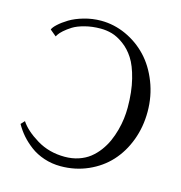

<svg xmlns="http://www.w3.org/2000/svg" viewBox="-101 -749 800 849"><g transform="rotate(15 299.5 -324.0)"><path d="M82 -539.1 87.4 -547.9C91 -553.7 97.4 -560.8 106.7 -569.1C116 -577.4 127.2 -585.7 140.4 -594C153.6 -602.3 171.3 -609.4 193.6 -615.2C215.9 -621.1 240.1 -624 266.1 -624C283.7 -624 300.9 -621.7 317.9 -616.9C334.8 -612.2 352.8 -602.9 371.8 -589.1C390.9 -575.3 407.5 -557.5 421.6 -535.6C435.8 -513.8 447.6 -484 457 -446.3C466.5 -408.5 471.2 -365.4 471.2 -316.9C471.2 -300.3 470.1 -283.4 468 -266.4C465.9 -249.3 462.3 -231.4 457.3 -212.6C452.2 -193.9 446 -176.2 438.5 -159.4C431 -142.7 421.5 -126.6 410.2 -111.3C398.8 -96 385.9 -82.8 371.6 -71.5C357.3 -60.3 340.3 -51.4 320.8 -44.9C301.3 -38.4 280.3 -35.2 257.8 -35.2C210 -35.2 167.2 -46.6 129.4 -69.6C91.6 -92.5 64.5 -116.7 47.9 -142.1L32.2 -125C41.7 -108.1 52.9 -92.1 65.9 -77.1C78.9 -62.2 94.4 -47.9 112.3 -34.4C130.2 -20.9 151.1 -10.2 175 -2.2C199 5.8 224.3 9.8 251 9.8C295.6 9.8 337.2 1.2 376 -15.9C414.7 -33 447.6 -56.2 474.6 -85.7C501.6 -115.2 522.8 -150.3 538.1 -191.2C553.4 -232 561 -275.6 561 -321.8C561 -369.6 552.7 -414.7 536.1 -457C519.5 -499.3 497.5 -535.1 470 -564.2C442.5 -593.3 410.3 -616.3 373.5 -633.1C336.8 -649.8 298.5 -658.2 258.8 -658.2C232.4 -658.2 206.5 -654.5 180.9 -647.2C155.4 -639.9 134 -630.9 116.7 -620.4C99.4 -609.8 85.2 -599.4 74 -589.1C62.7 -578.9 55.8 -570.1 53.2 -563Z"/></g></svg>

Font: Linux Biolinum G
Style: Bold
Weight: 700
Designer: Philipp H. Poll
Foundry: Philipp H. Poll
Version: Version 1.1.0